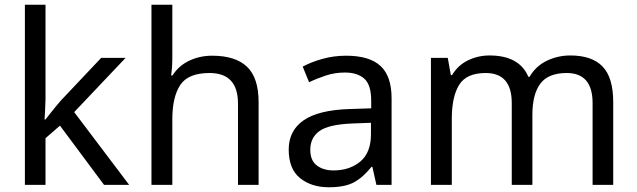

<svg xmlns="http://www.w3.org/2000/svg" viewBox="-20 -780 2688 810"><path d="M172 -363Q172 -347 170.5 -321Q169 -295 168 -276H172Q178 -284 190 -299Q202 -314 214.5 -329.5Q227 -345 236 -355L407 -536H510L293 -307L525 0H419L233 -250L172 -197V0H85V-760H172Z M707 -537Q707 -497 702 -462H708Q734 -503 778.5 -524Q823 -545 875 -545Q973 -545 1022 -498.5Q1071 -452 1071 -349V0H984V-343Q984 -472 864 -472Q774 -472 740.5 -421.5Q707 -371 707 -277V0H619V-760H707Z M1440 -545Q1538 -545 1585 -502Q1632 -459 1632 -365V0H1568L1551 -76H1547Q1512 -32 1473.5 -11Q1435 10 1367 10Q1294 10 1246 -28.5Q1198 -67 1198 -149Q1198 -229 1261 -272.5Q1324 -316 1455 -320L1546 -323V-355Q1546 -422 1517 -448Q1488 -474 1435 -474Q1393 -474 1355 -461.5Q1317 -449 1284 -433L1257 -499Q1292 -518 1340 -531.5Q1388 -545 1440 -545ZM1466 -259Q1366 -255 1327.5 -227Q1289 -199 1289 -148Q1289 -103 1316.5 -82Q1344 -61 1387 -61Q1455 -61 1500 -98.5Q1545 -136 1545 -214V-262Z M2386 -546Q2477 -546 2522 -499.5Q2567 -453 2567 -349V0H2480V-345Q2480 -472 2371 -472Q2293 -472 2259.5 -427Q2226 -382 2226 -296V0H2139V-345Q2139 -472 2029 -472Q1948 -472 1917 -422Q1886 -372 1886 -278V0H1798V-536H1869L1882 -463H1887Q1912 -505 1954.5 -525.5Q1997 -546 2045 -546Q2171 -546 2209 -456H2214Q2241 -502 2287.5 -524Q2334 -546 2386 -546Z"/></svg>

Font: Noto Sans Carian
Style: Regular
Weight: 400
Designer: Monotype Design Team
Foundry: Monotype Imaging Inc.
Version: Version 2.002; ttfautohint (v1.8.4.7-5d5b)